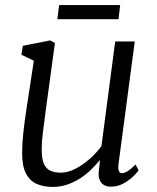

<svg xmlns="http://www.w3.org/2000/svg" viewBox="-20 -725 617 755"><path d="M187 10Q151 10 124 -2Q97 -14 82 -43Q67 -72 67 -123Q67 -140.5 68.2 -161.2Q69.5 -182 72 -205Q74.5 -228 77.5 -251.2Q80.5 -274.5 84 -296L113 -486L64 -510L70 -545L177 -566L196 -556L160 -292Q157.5 -270.5 154.8 -250.5Q152 -230.5 149.5 -211.5Q147 -192.5 145.5 -173.8Q144 -155 144 -136Q144 -99 153.2 -79.5Q162.5 -60 179.5 -53Q196.5 -46 219 -46Q247.5 -46 277.5 -61.8Q307.5 -77.5 334.2 -101.5Q361 -125.5 379 -151L433 -562H510L446 -80Q443.5 -61.5 447.5 -52.8Q451.5 -44 459 -44Q469 -44 482 -52Q495 -60 513 -78L525 -55Q521 -48.5 505.5 -33Q490 -17.5 466.8 -4.2Q443.5 9 416 9Q389 9 376.5 -9Q364 -27 369 -57Q369 -58.5 369.5 -62.5Q370 -66.5 370.8 -72Q371.5 -77.5 372 -83.2Q372.5 -89 373 -94L372 -95Q356.5 -75.5 337 -56.8Q317.5 -38 294 -23Q270.5 -8 243.8 1Q217 10 187 10ZM212.5 -705H452.5L446 -649.5H205.5Z"/></svg>

Font: Merriweather Light 18pt Light
Style: Italic
Weight: 300
Italic angle: -7.8°
Version: Version 2.101